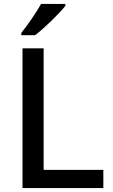

<svg xmlns="http://www.w3.org/2000/svg" viewBox="-20 -961 576 981"><path d="M314 -931V-941H190C165 -896 119 -830 89 -793V-781H159C207 -817 285 -894 314 -931ZM95 0H508V-93H203V-714H95Z"/></svg>

Font: Noto Sans Hanifi Rohingya Medium
Style: Regular
Weight: 500
Designer: Monotype Design Team and DaltonMaag
Foundry: Google LLC
Version: Version 2.102